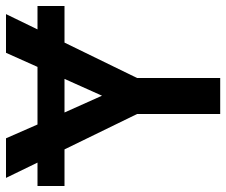

<svg xmlns="http://www.w3.org/2000/svg" viewBox="-77 -677 754 640"><g transform="rotate(-90 300.0 -357.0)"><path d="M240 0V-277L122 -519H0V-609H78L27 -714H159L205 -609H397L444 -714H573L522 -609H600V-519H478L360 -277V0ZM301 -394 357 -519H245Z"/></g></svg>

Font: Noto Sans Mono SemiBold
Style: Regular
Weight: 600
Designer: Monotype Design Team
Foundry: Monotype Imaging Inc.
Version: Version 2.014; ttfautohint (v1.8.4.7-5d5b)